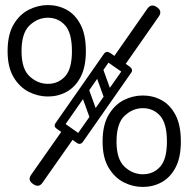

<svg xmlns="http://www.w3.org/2000/svg" viewBox="-20 -728 744 758"><path d="M544 10Q504 10 468 -8.5Q432 -27 408.5 -66.5Q385 -106 385 -169Q385 -234 408.5 -274Q432 -314 468 -332.5Q504 -351 544 -351Q584 -351 618 -332.5Q652 -314 673 -274Q694 -234 694 -169Q694 -106 673 -66.5Q652 -27 618 -8.5Q584 10 544 10ZM544 -40Q585 -40 612 -69.5Q639 -99 639 -169Q639 -241 612 -271Q585 -301 544 -301Q504 -301 472 -271Q440 -241 440 -169Q440 -99 472 -69.5Q504 -40 544 -40ZM169 -347Q130 -347 93.5 -365.5Q57 -384 33.5 -423.5Q10 -463 10 -526Q10 -591 33.5 -631Q57 -671 93.5 -689.5Q130 -708 169 -708Q209 -708 243 -689.5Q277 -671 298 -631Q319 -591 319 -526Q319 -463 298 -423.5Q277 -384 243 -365.5Q209 -347 169 -347ZM169 -397Q210 -397 237 -426.5Q264 -456 264 -526Q264 -598 237 -628Q210 -658 169 -658Q129 -658 97 -628Q65 -598 65 -526Q65 -456 97 -426.5Q129 -397 169 -397ZM110 -2Q88 -17 103 -38L223 -209Q238 -230 260 -215Q283 -200 268 -178L148 -7Q133 15 110 -2ZM391 -515Q401 -528 415 -519L492 -465Q506 -454 497 -442Q486 -427 472 -436L395 -490Q381 -501 391 -515ZM201 -244Q211 -257 225 -248L302 -194Q316 -183 307 -171Q296 -156 282 -165L205 -219Q191 -230 201 -244ZM437 -468Q415 -484 430 -505L562 -694Q577 -715 599 -700Q622 -685 607 -663L475 -474Q460 -453 437 -468ZM308 -388Q324 -393 330 -378L369 -270Q375 -254 357 -248Q342 -243 336 -258L297 -366Q294 -372 297 -378.5Q300 -385 308 -388ZM365 -468Q380 -473 386 -458L425 -350Q431 -335 413 -328Q398 -323 392 -338L353 -446Q351 -452 353.5 -458.5Q356 -465 365 -468ZM283 -164Q269 -174 278 -188L469 -460Q479 -474 492 -464Q507 -454 498 -441L308 -169Q297 -154 283 -164ZM204 -220Q190 -229 200 -243L390 -515Q400 -529 414 -519Q429 -509 419 -496L229 -224Q219 -209 204 -220Z"/></svg>

Font: Agu Display
Style: Regular
Weight: 400
Designer: Oluwaseun Badejo
Version: Version 1.103